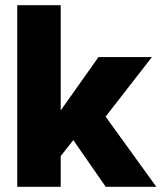

<svg xmlns="http://www.w3.org/2000/svg" viewBox="-20 -720 622 740"><path d="M359.5 -500H565.5L387 -270.5L582.5 0H387.5L262.5 -180L214 -118.5V0H46.5V-700H214V-294.5Z"/></svg>

Font: Overused Grotesk ExtraBold
Style: Regular
Weight: 800
Version: Version 0.004